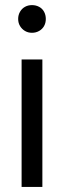

<svg xmlns="http://www.w3.org/2000/svg" viewBox="-20 -739 253 759"><path d="M65.4 -503.9H147.5V0H65.4ZM51.8 -664.1Q51.8 -679.7 59.1 -692.4Q66.4 -705.1 78.6 -711.9Q90.8 -718.8 106.4 -718.8Q122.1 -718.8 134.8 -711.9Q147.5 -705.1 154.3 -692.4Q161.1 -679.7 161.1 -664.1Q161.1 -648.4 154.3 -636.2Q147.5 -624 134.8 -616.7Q122.1 -609.4 106.4 -609.4Q90.8 -609.4 78.6 -616.7Q66.4 -624 59.1 -636.2Q51.8 -648.4 51.8 -664.1Z"/></svg>

Font: Wanted Sans Variable
Style: Regular
Weight: 400
Designer: Original Design by Kil Hyung-jin and Kang Hanbin, Wanted Lab, Inc; Hangeul from Source Han Sans by Jang Soo-young and Ka
Foundry: Wanted Lab, Inc.
Version: Version 1.003;Glyphs 3.2 (3227)